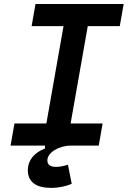

<svg xmlns="http://www.w3.org/2000/svg" viewBox="-20 -713 626 940"><path d="M232.4 207C265.6 207 302.2 199.2 331.1 187L312.5 93.3C292.5 100.1 272 104 253.9 104C226.6 104 211.9 93.3 211.9 72.3C211.9 33.2 269.5 0 325.7 0H463.4L482.4 -108.4H325.7L409.7 -585H566.4L585.4 -693.4H153.8L134.8 -585H291L207 -108.4H50.8L31.7 0H200.2V14.2C147.5 33.7 116.2 72.8 116.2 119.1C116.2 178.2 156.2 207 232.4 207Z"/></svg>

Font: Cascadia Code SemiBold
Style: Italic
Weight: 600
Italic angle: -10°
Monospace: yes
Designer: Aaron Bell
Foundry: Saja Typeworks
Version: Version 2404.023